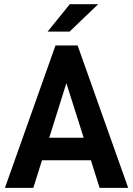

<svg xmlns="http://www.w3.org/2000/svg" viewBox="-20 -911 645 931"><path d="M420.9 -133.8H183.6L141.6 0H3.9L249 -690.4H356.4L601.6 0H462.9ZM385.7 -243.2 301.8 -507.8 218.8 -243.2ZM318.4 -890.6H456.1L317.4 -757.8H210.9Z"/></svg>

Font: DINish
Style: Bold
Weight: 700
Designer: Bert Driehuis
Foundry: Playbeing
Version: Version 3.008; git-95204e4c-release